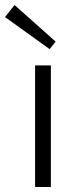

<svg xmlns="http://www.w3.org/2000/svg" viewBox="-52 -746 311 766"><path d="M151 -485V0H88V-485ZM6 -726 170 -580 146 -550 -32 -678Z"/></svg>

Font: Exo 2 Light
Style: Regular
Weight: 300
Designer: Natanael Gama
Foundry: Natanael Gama
Version: Version 2.010